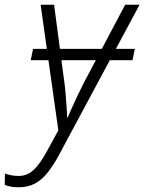

<svg xmlns="http://www.w3.org/2000/svg" viewBox="-120 -552 611 813"><path d="M10 -297 20 -345H451L441 -297ZM-40 241Q-60 241 -73.5 238.5Q-87 236 -100 231L-99 183Q-87 187 -73 190Q-59 193 -41 193Q-4 193 23.5 166.5Q51 140 80 86L127 0L52 -532H109L150 -222Q155 -190 157.5 -158.5Q160 -127 162 -100Q164 -73 164 -55H167Q173 -70 184.5 -95.5Q196 -121 210 -150.5Q224 -180 237 -205L410 -532H471L131 102Q107 147 82 178.5Q57 210 27.5 225.5Q-2 241 -40 241Z"/></svg>

Font: Noto Sans Display Light
Style: Italic
Weight: 300
Italic angle: -12°
Designer: Monotype Design Team
Foundry: Monotype Imaging Inc.
Version: Version 2.003